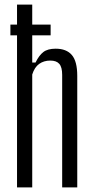

<svg xmlns="http://www.w3.org/2000/svg" viewBox="-20 -820 410 840"><path d="M54.5 0V-800H121V-546.5H135.5Q150.5 -577.5 169.5 -592.2Q188.5 -607 223.5 -607Q270.5 -607 294.2 -579.5Q318 -552 318 -488V0H252V-492.5Q252 -526 239.5 -540.5Q227 -555 200 -555Q172 -555 151.5 -540.5Q131 -526 121 -494V0ZM25.5 -712.5H201.5V-665.5H25.5Z"/></svg>

Font: Big Shoulders Display Thin
Style: Regular
Weight: 400
Version: Version 2.002